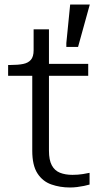

<svg xmlns="http://www.w3.org/2000/svg" viewBox="-20 -820 457 851"><path d="M16 -484V-532H27Q60 -532 82.5 -536.5Q105 -541 117 -555Q129 -569 129 -597L181 -537H371V-484ZM197 -152Q197 -111 209.5 -87.5Q222 -64 245.5 -54.5Q269 -45 301 -45Q326 -45 347.5 -48.5Q369 -52 377 -54V-2Q367 1 352.5 4Q338 7 322 9Q306 11 290 11Q246 11 207.5 -2.5Q169 -16 146 -51.5Q123 -87 123 -152V-522L129 -530V-690H197ZM326 -612 378 -800H291L274 -629V-612Z"/></svg>

Font: Roboto Serif 20pt Light
Style: Regular
Weight: 300
Version: Version 1.008